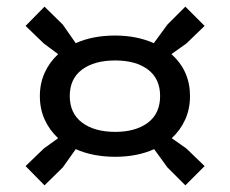

<svg xmlns="http://www.w3.org/2000/svg" viewBox="-20 -659 693 578"><path d="M57 -159 112 -212 155 -243Q129 -267 114.5 -299Q100 -331 100 -370Q100 -408 114.5 -440Q129 -472 155 -496L112 -528L57 -581L114 -639L169 -585L208 -529Q259 -552 326 -552Q392 -552 443 -529L484 -585L538 -639L596 -581L541 -528L496 -496Q552 -446 552 -370Q552 -331 537.5 -299Q523 -267 497 -243L541 -212L596 -159L538 -101L484 -155L444 -210Q393 -187 327 -187Q260 -187 208 -210L169 -155L114 -101ZM190 -370Q190 -318 227 -290Q264 -262 327 -262Q388 -262 425 -289.5Q462 -317 462 -370Q462 -422 425.5 -449.5Q389 -477 327 -477Q264 -477 227 -449.5Q190 -422 190 -370Z"/></svg>

Font: Encode Sans Wide
Style: SemiBold
Weight: 600
Designer: Pablo Impallari, Andres Torresi
Foundry: Pablo Impallari, Andres Torresi
Version: Version 1.000; ttfautohint (v1.00) -l 8 -r 50 -G 200 -x 14 -